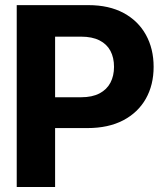

<svg xmlns="http://www.w3.org/2000/svg" viewBox="-20 -748 655 768"><path d="M46.9 0V-727.5H333.4Q416.2 -727.5 474.5 -696Q532.7 -664.6 563.6 -608.8Q594.5 -553 594.5 -480.7Q594.5 -408.2 563.3 -353Q532 -297.8 472.8 -266.7Q413.5 -235.7 329.7 -235.7H146.9V-359H304.5Q349 -359 378.2 -374.5Q407.4 -389.9 421.8 -417.4Q436.1 -444.8 436.1 -480.7Q436.1 -517.3 421.8 -544.4Q407.4 -571.5 378.1 -586.4Q348.8 -601.4 304.1 -601.4H200.4V0Z"/></svg>

Font: Inter Tight
Style: Regular
Weight: 400
Designer: Rasmus Andersson
Foundry: rsms
Version: Version 3.002